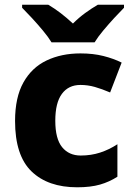

<svg xmlns="http://www.w3.org/2000/svg" viewBox="-20 -786 566 816"><path d="M308 10Q184 10 114 -57.5Q44 -125 44 -272Q44 -372 79.5 -435.5Q115 -499 178 -529Q241 -559 322 -559Q376 -559 419.5 -548Q463 -537 497 -520L448 -393Q413 -408 383 -416.5Q353 -425 322 -425Q271 -425 243 -387Q215 -349 215 -273Q215 -196 244 -160.5Q273 -125 323 -125Q367 -125 405.5 -137.5Q444 -150 479 -173V-35Q445 -13 405 -1.5Q365 10 308 10ZM199 -606Q185 -629 162.5 -656Q140 -683 116.5 -708.5Q93 -734 74 -753V-766H185Q212 -750 237.5 -730.5Q263 -711 290 -686Q315 -711 342.5 -731Q370 -751 396 -766H507V-753Q489 -735 465.5 -709.5Q442 -684 419 -656.5Q396 -629 382 -606Z"/></svg>

Font: Noto Sans ExtraBold
Style: Regular
Weight: 800
Designer: Monotype Design Team
Foundry: Monotype Imaging Inc.
Version: Version 2.007